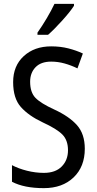

<svg xmlns="http://www.w3.org/2000/svg" viewBox="-20 -964 500 994"><path d="M262 -944Q246 -910 222 -869.5Q198 -829 174 -795V-784H229Q260 -811 302 -857.5Q344 -904 363 -934V-944ZM261 -397Q191 -429 163.5 -457.5Q136 -486 136 -541Q136 -587 164 -616Q192 -645 245 -645Q280 -645 314 -635.5Q348 -626 381 -610L409 -687Q375 -703 334 -713.5Q293 -724 245 -724Q158 -724 103 -673.5Q48 -623 48 -539Q48 -455 88 -410Q128 -365 200 -331Q274 -297 303 -267.5Q332 -238 332 -186Q332 -135 299.5 -102Q267 -69 207 -69Q164 -69 120 -80Q76 -91 42 -109V-23Q105 10 207 10Q303 10 361 -45.5Q419 -101 419 -194Q419 -270 379 -315.5Q339 -361 261 -397Z"/></svg>

Font: Noto Sans Display SemiCondensed
Style: Regular
Weight: 400
Width: 4
Designer: Monotype Design team
Foundry: Monotype Imaging Inc.
Version: 1.000